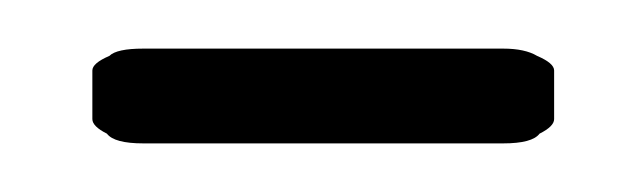

<svg xmlns="http://www.w3.org/2000/svg" viewBox="-20 9 265 79"><path d="M39 68Q27 68 24 64Q18 61 18 58V38Q18 35 25 32Q28 29 39 29H187Q196 29 201 32Q208 35 208 38V58Q208 61 202 64Q199 68 187 68Z"/></svg>

Font: Chathura ExtraBold
Style: Regular
Weight: 800
Designer: Appaji Ambarisha Darbha
Foundry: Aditya Fonts
Version: Version 1.002 2016